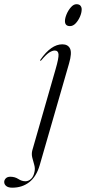

<svg xmlns="http://www.w3.org/2000/svg" viewBox="-155 -648 408 912"><path d="M177.5 -524Q153.5 -524 153.5 -548Q153.5 -561.5 161.2 -580.2Q169 -599 181.8 -613.5Q194.5 -628 208 -628Q221.5 -628 227.2 -620.8Q233 -613.5 233 -604Q233 -587.5 225 -569Q217 -550.5 204.5 -537.2Q192 -524 177.5 -524ZM173 -346.5 33.5 137Q17.5 191.5 -16.2 217.5Q-50 243.5 -96.5 243.5Q-115.5 243.5 -125.2 235.8Q-135 228 -135 216.5Q-135 207 -127.5 199.2Q-120 191.5 -106 191.5Q-84.5 191.5 -68 202.2Q-51.5 213 -34.5 213Q-20 213 -7.8 202Q4.5 191 9 167.5Q12.5 151.5 7.5 134.5Q2.5 117.5 -1.8 100.2Q-6 83 -1.5 66L109 -319Q124.5 -372.5 123 -390.2Q121.5 -408 105 -408Q94 -408 79.2 -398.8Q64.5 -389.5 41.5 -362Q38 -358 36 -359.5Q34.5 -360.5 37 -364.5Q88 -437.5 141 -437.5Q168 -437.5 177.8 -417Q187.5 -396.5 173 -346.5Z"/></svg>

Font: Fraunces 144pt Light
Style: Italic
Weight: 300
Italic angle: -16°
Version: Version 1.000;[0bf87f6ff]